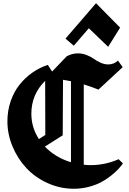

<svg xmlns="http://www.w3.org/2000/svg" viewBox="-20 -1191 805 1202"><path d="M390.1 -949.2 441.9 -904.8 536.1 -1014.2 657.2 -897.9 731.9 -1018.1 581.1 -1170.9ZM424.3 -175.3V-682.6Q397.9 -688 374.5 -691.4L372.6 -343.8L264.2 -275.4L260.7 -273.4Q326.2 -205.1 424.3 -175.3ZM504.4 -159.7Q527.8 -157.2 546.9 -157.2Q638.7 -157.2 722.7 -194.3L749.5 -168Q735.8 -148.4 717.8 -129.4Q699.7 -110.4 670.9 -87.9Q642.1 -65.4 609.6 -48.6Q577.1 -31.7 533 -20.5Q488.8 -9.3 441.9 -9.3Q356 -9.3 278.1 -44.7Q200.2 -80.1 145.5 -138.4Q90.8 -196.8 58.6 -273.7Q26.4 -350.6 26.4 -431.2Q26.4 -497.1 46.4 -556.2Q66.4 -615.2 101.3 -659.4Q136.2 -703.6 181.6 -735.6Q227.1 -767.6 279.3 -784.7L306.2 -743.2L397.5 -838.4Q430.2 -856.9 468.8 -856.9Q496.6 -856.9 523.2 -846.2Q549.8 -835.4 567.9 -822.3Q585.9 -809.1 610.1 -798.3Q634.3 -787.6 657.7 -787.6Q692.4 -787.6 718.8 -811.5L748 -770.5L596.2 -629.9Q555.2 -647 504.4 -662.6ZM262.7 -685.1Q176.3 -599.6 176.3 -479Q176.3 -393.1 223.6 -320.3L263.7 -346.2Z"/></svg>

Font: KJV1611
Style: Regular
Weight: 400
Version: Version 3.6.1